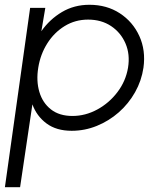

<svg xmlns="http://www.w3.org/2000/svg" viewBox="-66 -533 684 803"><path d="M18 250H-45.5L60 -500H123.5L107 -402.5Q141.5 -452 192.8 -482.5Q244 -513 308 -513Q380.5 -513 435 -477.5Q489.5 -442 516.8 -382.2Q544 -322.5 534 -250Q526 -195.5 499 -147.5Q472 -99.5 430.8 -63.2Q389.5 -27 339 -6.5Q288.5 14 234 14Q170 14 128.8 -16.5Q87.5 -47 69.5 -96.5ZM302.5 -451Q248.5 -451 204.5 -424Q160.5 -397 131.8 -351.5Q103 -306 94 -250Q85 -195 98.5 -149Q112 -103 147 -75.5Q182 -48 237 -48Q291 -48 340.8 -75Q390.5 -102 425.2 -147.8Q460 -193.5 469.5 -250Q478.5 -305.5 459 -351Q439.5 -396.5 398.8 -423.8Q358 -451 302.5 -451Z"/></svg>

Font: Urbanist Light
Style: Italic
Weight: 300
Italic angle: -8°
Designer: Corey Hu
Foundry: Corey Hu
Version: Version 1.330; ttfautohint (v1.8.4.7-5d5b)